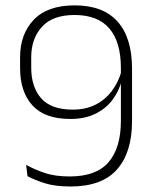

<svg xmlns="http://www.w3.org/2000/svg" viewBox="-20 -668 560 698"><path d="M251.5 -648.5Q355 -648.5 407.5 -589.5Q460 -530.5 460 -418.5V-228Q460 -113.5 405.2 -51.8Q350.5 10 236.5 10Q180 10 142.5 -2Q105 -14 80 -27.5L75 -68.5Q107 -51 144 -38.8Q181 -26.5 233.5 -26.5Q330 -26.5 374.8 -78.5Q419.5 -130.5 419.5 -229V-420.5Q419.5 -515.5 377.5 -564.5Q335.5 -613.5 251 -613.5Q171 -613.5 132.2 -570.2Q93.5 -527 93.5 -460V-422.5Q93.5 -352 129.5 -310.8Q165.5 -269.5 245 -269.5Q291 -269.5 326.2 -287Q361.5 -304.5 385.8 -336.2Q410 -368 422 -410L431.5 -377.5H423Q413.5 -338 389.5 -305.8Q365.5 -273.5 327 -254.5Q288.5 -235.5 235.5 -235.5Q143 -235.5 98 -284.8Q53 -334 53 -420.5V-460Q53 -544 102.8 -596.2Q152.5 -648.5 251.5 -648.5Z"/></svg>

Font: Anek Devanagari ExtraLight
Style: Regular
Weight: 250
Designer: Kailash Malviya (Devanagari) & Yesha Goshar (Latin)
Foundry: Ek Type
Version: Version 1.003